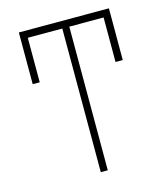

<svg xmlns="http://www.w3.org/2000/svg" viewBox="-110 -817 782 903"><g transform="rotate(-15 281.0 -365.0)"><path d="M268.6 -697.3H100.6V-480.5H66.4V-732.4H504.9V-480.5H469.7V-697.3H302.7V2H268.6Z"/></g></svg>

Font: Gen Shin Gothic ExtraLight
Style: Regular
Weight: 100
Designer: [Source Han Sans]
Ryoko NISHIZUKA  (kana & ideographs); Paul D. Hunt (Latin, Greek & Cyrillic); Wenlong ZHANG  (bopomofo
Version: Version 1.002.20150607